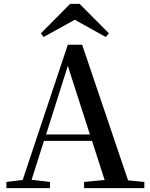

<svg xmlns="http://www.w3.org/2000/svg" viewBox="-20 -971 775 991"><path d="M391 -951H342L191 -799L205 -780L366 -869L526 -780L542 -799ZM330 -631 444 -277H218ZM414 0H725V-32L641 -40L404 -740H330L97 -42L13 -32V0H238V-32L143 -43L207 -244H455L520 -42L414 -32Z"/></svg>

Font: GenKiMin2 TW SB
Style: Regular
Weight: 600
Version: Version 2.100;PS 2.1;hotconv 16.6.51;makeotf.lib2.5.65220 DE